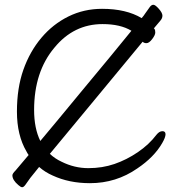

<svg xmlns="http://www.w3.org/2000/svg" viewBox="-20 -750 743 805"><path d="M57 26Q32 5 32 -15Q32 -22 45 -35Q50 -40 100 -100Q95 -107 91 -115Q51 -183 51 -282Q51 -381 78 -457.5Q105 -534 153.5 -591.5Q202 -649 267 -681Q332 -713 408 -713Q509 -713 574 -674Q585 -687 587 -691Q601 -711 608 -720.5Q615 -730 623 -730Q631 -730 646 -713Q661 -696 661 -684.5Q661 -673 652 -663Q649 -659 625 -631Q627 -630 628 -628Q631 -624 631 -613.5Q631 -603 618 -586Q605 -569 594 -569Q584 -569 578 -575L382 -338Q258 -188 189 -105Q210 -85 238 -72Q292 -45 350.5 -45Q409 -45 460 -62.5Q511 -80 558 -112Q605 -144 636 -185Q648 -200 661 -200Q674 -200 674 -187Q674 -174 660 -150Q626 -91 556 -44Q467 18 357 18Q270 18 201 -14Q169 -28 144 -50Q112 -10 107 -4Q93 16 86 25.5Q79 35 73 35Q67 35 57 26ZM149 -159Q213 -235 315 -359Q464 -538 531 -621Q485 -649 410 -649Q289 -649 208 -550Q123 -449 123 -289Q123 -212 149 -159Z"/></svg>

Font: LXGW WenKai TC
Style: Regular
Weight: 400
Designer: LXGW / Fontworks Inc.
Foundry: LXGW / Fontworks Inc.
Version: Version 1.330